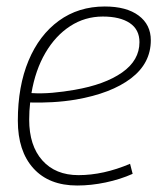

<svg xmlns="http://www.w3.org/2000/svg" viewBox="-20 -562 491 592"><path d="M389 -26Q351 -9 306 0.5Q261 10 218 10Q131 10 83 -43Q35 -96 35 -190Q35 -296 68 -375Q101 -454 161.5 -498Q222 -542 303 -542Q370 -542 407.5 -514Q445 -486 445 -438Q445 -367 384 -320.5Q323 -274 214 -255Q178 -249 141.5 -247Q105 -245 73 -246Q70 -220 70 -193Q70 -113 110.5 -67.5Q151 -22 222 -22Q299 -22 381 -57ZM297 -511Q242 -511 196.5 -481.5Q151 -452 120 -399Q89 -346 77 -275Q108 -273 142 -276Q176 -279 210 -285Q303 -301 356.5 -338.5Q410 -376 410 -432Q410 -471 380 -491Q350 -511 297 -511Z"/></svg>

Font: Georama ExtraLight
Style: Italic
Weight: 200
Italic angle: -9°
Designer: Jean-Baptiste Levee
Foundry: Production Type
Version: Version 1.000